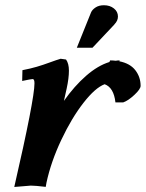

<svg xmlns="http://www.w3.org/2000/svg" viewBox="-20 -726 568 748"><path d="M216.3 -497.1 237.3 -494.1Q248.5 -478.5 248.5 -450.7Q248.5 -421.4 239.7 -380.9Q231.9 -344.7 229 -333Q269.5 -390.6 315.4 -430.7Q361.3 -470.7 406.2 -484.4L409.2 -490.7Q420.4 -490.7 430.7 -489.3Q438.5 -490.7 446.3 -490.7L444.8 -487.3Q486.8 -479 507.3 -452.4Q527.8 -425.8 527.8 -391.6Q527.8 -378.9 503.4 -356.2Q479 -333.5 460 -327.1H429.7Q423.3 -384.8 387.7 -397.9Q351.1 -384.3 305.2 -325.4Q259.3 -266.6 219 -181.4Q178.7 -96.2 161.1 -14.6Q160.2 -8.8 158.2 2Q116.7 -2.9 100.1 -2.9L35.6 2.4Q114.3 -339.8 114.3 -401.4Q114.3 -418 107.4 -418Q101.1 -418 66.4 -410.6L67.4 -452.6Q98.1 -458.5 123 -465.8Q147.9 -473.1 173.8 -482.7Q199.7 -492.2 216.3 -497.1ZM340.3 -540H279.3L334.5 -677.2Q338.9 -688 352.1 -696.8Q365.2 -705.6 384.8 -705.6Q408.2 -705.6 423.8 -693.1Q439.5 -680.7 439.5 -661.6Q439.5 -645 425.8 -631.3H426.3Q385.3 -588.4 340.3 -540Z"/></svg>

Font: Flanker
Style: Bold Italic
Weight: 700
Italic angle: -12°
Designer: Flanker
Version: Version 2.000